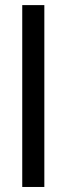

<svg xmlns="http://www.w3.org/2000/svg" viewBox="-20 -743 265 763"><path d="M156.2 -722.7H68.4V0H156.2Z"/></svg>

Font: Giphurs SC
Style: Regular
Weight: 400
Version: Version 0.920